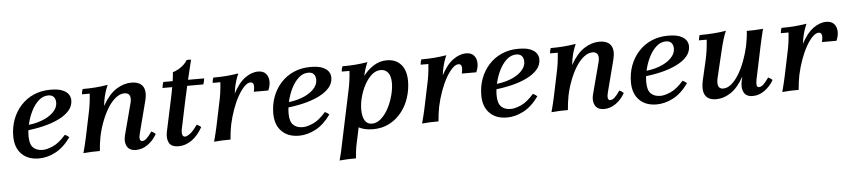

<svg xmlns="http://www.w3.org/2000/svg" viewBox="-45 -868 6008 1360"><g transform="rotate(-5 2958.5 -188.0)"><path d="M236 -43Q265 -43 308.5 -62Q352 -81 400 -136Q409 -132 416 -127.5Q423 -123 430 -116Q380 -46 321 -15.5Q262 15 204 15Q125 15 80 -31Q35 -77 35 -157Q35 -221 55.5 -276Q76 -331 114.5 -373.5Q153 -416 206.5 -439.5Q260 -463 325 -463Q379 -463 409.5 -450.5Q440 -438 453.5 -418.5Q467 -399 467 -376Q467 -335 439 -303Q411 -271 362 -247.5Q313 -224 252 -209.5Q191 -195 126 -189L123 -226Q190 -230 243 -249.5Q296 -269 327.5 -300.5Q359 -332 359 -368Q359 -394 346 -409Q333 -424 307 -424Q269 -424 238.5 -396.5Q208 -369 186.5 -326Q165 -283 154 -235.5Q143 -188 143 -148Q143 -92 167 -67.5Q191 -43 236 -43Z M520 5Q529 -27 535 -53.5Q541 -80 547 -106L580 -264Q588 -299 593 -333.5Q598 -368 601 -411H546Q546 -419 548.5 -430Q551 -441 554 -448Q601 -448 642.5 -451Q684 -454 733 -462Q721 -435 713 -408.5Q705 -382 700 -353Q695 -324 691 -288L651 -105Q646 -79 642.5 -53Q639 -27 637 0Q607 0 579 1Q551 2 520 5ZM894 15Q847 15 829.5 -17Q812 -49 824 -95L883 -319Q892 -354 882.5 -373Q873 -392 846 -392Q815 -392 784.5 -368Q754 -344 728.5 -303.5Q703 -263 683 -211.5Q663 -160 651 -105H623Q652 -240 696.5 -318Q741 -396 793.5 -429.5Q846 -463 900 -463Q960 -463 983 -428Q1006 -393 988 -324L930 -100Q923 -75 926 -59.5Q929 -44 943 -44Q957 -44 973.5 -58.5Q990 -73 1012 -106Q1021 -102 1028 -97.5Q1035 -93 1042 -86Q1017 -41 977.5 -13Q938 15 894 15Z M1118 -406Q1119 -415 1121.5 -427Q1124 -439 1128 -448H1418Q1417 -441 1414.5 -428Q1412 -415 1408 -406ZM1337 -126Q1345 -122 1352.5 -117.5Q1360 -113 1367 -106Q1333 -46 1289 -15.5Q1245 15 1197 15Q1144 15 1128 -17Q1112 -49 1122 -95L1168 -310Q1174 -338 1181 -373Q1188 -408 1193.5 -444Q1199 -480 1201 -511Q1222 -517 1242 -528.5Q1262 -540 1279 -555.5Q1296 -571 1305 -588Q1321 -591 1337 -588Q1317 -509 1302 -443Q1287 -377 1272 -309L1228 -100Q1224 -77 1229 -63Q1234 -49 1248 -49Q1260 -49 1281.5 -64Q1303 -79 1337 -126Z M1449 5Q1458 -27 1464 -53.5Q1470 -80 1476 -106L1509 -264Q1517 -299 1522 -333.5Q1527 -368 1530 -411H1475Q1475 -419 1477.5 -430Q1480 -441 1483 -448Q1530 -448 1571.5 -451Q1613 -454 1662 -462Q1650 -435 1642 -408.5Q1634 -382 1629 -353Q1624 -324 1620 -288L1580 -105Q1575 -79 1571.5 -53Q1568 -27 1566 0Q1536 0 1508 1Q1480 2 1449 5ZM1760 -323Q1768 -359 1763.5 -375Q1759 -391 1742 -391Q1721 -391 1697.5 -367Q1674 -343 1651.5 -303Q1629 -263 1610.5 -211.5Q1592 -160 1580 -105H1552Q1581 -237 1621 -315.5Q1661 -394 1708 -428.5Q1755 -463 1802 -463Q1838 -463 1856.5 -443Q1875 -423 1877 -391Q1879 -359 1863 -323Z M2085 -43Q2114 -43 2157.5 -62Q2201 -81 2249 -136Q2258 -132 2265 -127.5Q2272 -123 2279 -116Q2229 -46 2170 -15.5Q2111 15 2053 15Q1974 15 1929 -31Q1884 -77 1884 -157Q1884 -221 1904.5 -276Q1925 -331 1963.5 -373.5Q2002 -416 2055.5 -439.5Q2109 -463 2174 -463Q2228 -463 2258.5 -450.5Q2289 -438 2302.5 -418.5Q2316 -399 2316 -376Q2316 -335 2288 -303Q2260 -271 2211 -247.5Q2162 -224 2101 -209.5Q2040 -195 1975 -189L1972 -226Q2039 -230 2092 -249.5Q2145 -269 2176.5 -300.5Q2208 -332 2208 -368Q2208 -394 2195 -409Q2182 -424 2156 -424Q2118 -424 2087.5 -396.5Q2057 -369 2035.5 -326Q2014 -283 2003 -235.5Q1992 -188 1992 -148Q1992 -92 2016 -67.5Q2040 -43 2085 -43Z M2323 215Q2332 183 2338 156.5Q2344 130 2349 104L2427 -264Q2435 -299 2440 -333.5Q2445 -368 2448 -411H2393Q2393 -419 2395.5 -430Q2398 -441 2401 -448Q2448 -448 2489.5 -451Q2531 -454 2580 -462Q2568 -435 2560 -408.5Q2552 -382 2547 -353Q2542 -324 2538 -288L2504 -199L2500 -111L2454 105Q2448 131 2445 157Q2442 183 2440 210Q2409 210 2381.5 211Q2354 212 2323 215ZM2717 -463Q2782 -463 2818.5 -421Q2855 -379 2855 -304Q2855 -245 2837 -188Q2819 -131 2783.5 -85.5Q2748 -40 2696.5 -12.5Q2645 15 2578 15Q2514 15 2468.5 -12Q2423 -39 2411 -86L2469 -129Q2469 -188 2488 -247Q2507 -306 2541 -355Q2575 -404 2620 -433.5Q2665 -463 2717 -463ZM2669 -398Q2634 -398 2604.5 -372Q2575 -346 2553 -305Q2531 -264 2519 -218Q2507 -172 2507 -131Q2507 -81 2524 -53Q2541 -25 2575 -25Q2609 -25 2639.5 -52Q2670 -79 2692.5 -122Q2715 -165 2727.5 -212.5Q2740 -260 2740 -300Q2740 -349 2720.5 -373.5Q2701 -398 2669 -398Z M2928 5Q2937 -27 2943 -53.5Q2949 -80 2955 -106L2988 -264Q2996 -299 3001 -333.5Q3006 -368 3009 -411H2954Q2954 -419 2956.5 -430Q2959 -441 2962 -448Q3009 -448 3050.5 -451Q3092 -454 3141 -462Q3129 -435 3121 -408.5Q3113 -382 3108 -353Q3103 -324 3099 -288L3059 -105Q3054 -79 3050.5 -53Q3047 -27 3045 0Q3015 0 2987 1Q2959 2 2928 5ZM3239 -323Q3247 -359 3242.5 -375Q3238 -391 3221 -391Q3200 -391 3176.5 -367Q3153 -343 3130.5 -303Q3108 -263 3089.5 -211.5Q3071 -160 3059 -105H3031Q3060 -237 3100 -315.5Q3140 -394 3187 -428.5Q3234 -463 3281 -463Q3317 -463 3335.5 -443Q3354 -423 3356 -391Q3358 -359 3342 -323Z M3564 -43Q3593 -43 3636.5 -62Q3680 -81 3728 -136Q3737 -132 3744 -127.5Q3751 -123 3758 -116Q3708 -46 3649 -15.5Q3590 15 3532 15Q3453 15 3408 -31Q3363 -77 3363 -157Q3363 -221 3383.5 -276Q3404 -331 3442.5 -373.5Q3481 -416 3534.5 -439.5Q3588 -463 3653 -463Q3707 -463 3737.5 -450.5Q3768 -438 3781.5 -418.5Q3795 -399 3795 -376Q3795 -335 3767 -303Q3739 -271 3690 -247.5Q3641 -224 3580 -209.5Q3519 -195 3454 -189L3451 -226Q3518 -230 3571 -249.5Q3624 -269 3655.5 -300.5Q3687 -332 3687 -368Q3687 -394 3674 -409Q3661 -424 3635 -424Q3597 -424 3566.5 -396.5Q3536 -369 3514.5 -326Q3493 -283 3482 -235.5Q3471 -188 3471 -148Q3471 -92 3495 -67.5Q3519 -43 3564 -43Z M3848 5Q3857 -27 3863 -53.5Q3869 -80 3875 -106L3908 -264Q3916 -299 3921 -333.5Q3926 -368 3929 -411H3874Q3874 -419 3876.5 -430Q3879 -441 3882 -448Q3929 -448 3970.5 -451Q4012 -454 4061 -462Q4049 -435 4041 -408.5Q4033 -382 4028 -353Q4023 -324 4019 -288L3979 -105Q3974 -79 3970.5 -53Q3967 -27 3965 0Q3935 0 3907 1Q3879 2 3848 5ZM4222 15Q4175 15 4157.5 -17Q4140 -49 4152 -95L4211 -319Q4220 -354 4210.5 -373Q4201 -392 4174 -392Q4143 -392 4112.5 -368Q4082 -344 4056.5 -303.5Q4031 -263 4011 -211.5Q3991 -160 3979 -105H3951Q3980 -240 4024.5 -318Q4069 -396 4121.5 -429.5Q4174 -463 4228 -463Q4288 -463 4311 -428Q4334 -393 4316 -324L4258 -100Q4251 -75 4254 -59.5Q4257 -44 4271 -44Q4285 -44 4301.5 -58.5Q4318 -73 4340 -106Q4349 -102 4356 -97.5Q4363 -93 4370 -86Q4345 -41 4305.5 -13Q4266 15 4222 15Z M4628 -43Q4657 -43 4700.5 -62Q4744 -81 4792 -136Q4801 -132 4808 -127.5Q4815 -123 4822 -116Q4772 -46 4713 -15.5Q4654 15 4596 15Q4517 15 4472 -31Q4427 -77 4427 -157Q4427 -221 4447.5 -276Q4468 -331 4506.5 -373.5Q4545 -416 4598.5 -439.5Q4652 -463 4717 -463Q4771 -463 4801.5 -450.5Q4832 -438 4845.5 -418.5Q4859 -399 4859 -376Q4859 -335 4831 -303Q4803 -271 4754 -247.5Q4705 -224 4644 -209.5Q4583 -195 4518 -189L4515 -226Q4582 -230 4635 -249.5Q4688 -269 4719.5 -300.5Q4751 -332 4751 -368Q4751 -394 4738 -409Q4725 -424 4699 -424Q4661 -424 4630.5 -396.5Q4600 -369 4578.5 -326Q4557 -283 4546 -235.5Q4535 -188 4535 -148Q4535 -92 4559 -67.5Q4583 -43 4628 -43Z M5020 15Q4962 15 4941 -21Q4920 -57 4935 -125L4967 -264Q4975 -299 4980 -333.5Q4985 -368 4988 -411H4933Q4933 -419 4935.5 -430Q4938 -441 4941 -448Q4988 -448 5034.5 -451Q5081 -454 5129 -462Q5118 -438 5107 -401.5Q5096 -365 5087.5 -328.5Q5079 -292 5072 -264L5040 -129Q5033 -95 5041 -75.5Q5049 -56 5075 -56Q5105 -56 5133.5 -80Q5162 -104 5186.5 -144.5Q5211 -185 5230.5 -236.5Q5250 -288 5262 -343H5290Q5261 -209 5217.5 -130.5Q5174 -52 5123 -18.5Q5072 15 5020 15ZM5279 15Q5232 15 5215.5 -17Q5199 -49 5209 -95L5262 -343Q5267 -370 5271 -396Q5275 -422 5276 -448Q5306 -448 5334 -449Q5362 -450 5392 -453Q5384 -422 5378 -395.5Q5372 -369 5366 -342L5315 -100Q5310 -75 5312 -59.5Q5314 -44 5329 -44Q5343 -44 5359 -58.5Q5375 -73 5398 -106Q5406 -102 5413.5 -97.5Q5421 -93 5428 -86Q5402 -41 5362.5 -13Q5323 15 5279 15Z M5489 5Q5498 -27 5504 -53.5Q5510 -80 5516 -106L5549 -264Q5557 -299 5562 -333.5Q5567 -368 5570 -411H5515Q5515 -419 5517.5 -430Q5520 -441 5523 -448Q5570 -448 5611.5 -451Q5653 -454 5702 -462Q5690 -435 5682 -408.5Q5674 -382 5669 -353Q5664 -324 5660 -288L5620 -105Q5615 -79 5611.5 -53Q5608 -27 5606 0Q5576 0 5548 1Q5520 2 5489 5ZM5800 -323Q5808 -359 5803.5 -375Q5799 -391 5782 -391Q5761 -391 5737.5 -367Q5714 -343 5691.5 -303Q5669 -263 5650.5 -211.5Q5632 -160 5620 -105H5592Q5621 -237 5661 -315.5Q5701 -394 5748 -428.5Q5795 -463 5842 -463Q5878 -463 5896.5 -443Q5915 -423 5917 -391Q5919 -359 5903 -323Z"/></g></svg>

Font: Poltawski Nowy Medium
Style: Italic
Weight: 500
Italic angle: -12°
Version: Version 1.001;gftools[0.9.25]